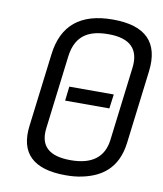

<svg xmlns="http://www.w3.org/2000/svg" viewBox="-77 -722 675 795"><g transform="rotate(10 260.0 -324.5)"><path d="M197 -294H383L391 -354H204ZM518 -474C533 -597 472 -659 334 -659C198 -659 123 -597 108 -473L70 -166C55 -49 116 10 252 10C277 10 301 8 323 3C397 -13 466 -54 480 -166ZM327 -596C417 -596 458 -556 448 -476L410 -167C401 -92 351 -55 262 -55C171 -55 131 -92 140 -167L178 -476C190 -574 254 -596 327 -596Z"/></g></svg>

Font: Gamestation Condensed
Style: Italic
Weight: 400
Width: 3
Designer: Jonas Hecksher
Foundry: Jonas Hecksher, Playtypeª, e-types AS
Version: Version 1.003